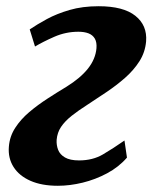

<svg xmlns="http://www.w3.org/2000/svg" viewBox="-20 -587 496 617"><path d="M166 10Q114 10 77.8 -6Q41.5 -22 23.5 -50.5Q5.5 -79 8.5 -115.5Q11 -148.5 28.8 -176Q46.5 -203.5 74 -226.8Q101.5 -250 132.8 -270.2Q164 -290.5 194 -308.5Q239 -336.5 263 -367Q287 -397.5 290 -432Q291.5 -451 284.8 -462.8Q278 -474.5 264.5 -479.8Q251 -485 232 -485Q191.5 -485 154.5 -468.8Q117.5 -452.5 92.5 -437.5L75.5 -492.5Q99 -508.5 130.8 -525.8Q162.5 -543 203.8 -555Q245 -567 297 -567Q376.5 -567 415 -536.2Q453.5 -505.5 449.5 -454Q446.5 -419 428 -390Q409.5 -361 381.5 -336.5Q353.5 -312 321.8 -290.8Q290 -269.5 261 -250.5Q232 -232 210.2 -214.8Q188.5 -197.5 176.2 -179.2Q164 -161 162 -137.5Q161 -120.5 166.8 -105.5Q172.5 -90.5 188.8 -81Q205 -71.5 234 -71.5Q278 -71.5 310.8 -90.8Q343.5 -110 380 -135.5L388 -80.5Q361.5 -50 324 -30Q286.5 -10 245.5 0Q204.5 10 166 10Z"/></svg>

Font: Merriweather 20pt ExtraBold
Style: Italic
Weight: 800
Italic angle: -7.8°
Version: Version 2.101